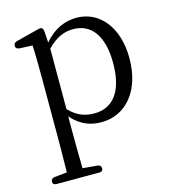

<svg xmlns="http://www.w3.org/2000/svg" viewBox="-117 -625 870 983"><g transform="rotate(-15 318.5 -134.0)"><path d="M41 247C41 258 48 264 61 264H287C300 264 307 258 307 247C307 236 300 228 288 227L210 220C209 159 208 84 208 28V-55C258 2 312 18 366 18C494 18 588 -88 588 -262C588 -428 499 -532 379 -532C319 -532 258 -508 207 -447L203 -505C202 -516 200 -521 196 -525C192 -528 184 -529 174 -526L54 -495C43 -492 37 -485 37 -474C37 -463 45 -457 57 -456L126 -453C128 -404 129 -351 129 -284V28C129 85 128 159 127 220L60 227C48 228 41 236 41 247ZM209 -93V-414C259 -465 302 -480 348 -480C440 -480 501 -408 501 -260C501 -97 431 -35 343 -35C293 -35 252 -49 209 -93Z"/></g></svg>

Font: 寒蝉锦书宋
Style: Regular
Weight: 400
Designer: 寒蝉锦书宋{Warren} 思源宋体{Ryoko NISHIZUKA 西塚涼子 (kana & ideographs); Frank Grießhammer (Latin, Greek & Cyrillic); Wenlong ZHANG 
Foundry: Adobe & ChillType
Version: Version 2.000;Glyphs 3.1.1 (3135)